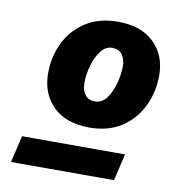

<svg xmlns="http://www.w3.org/2000/svg" viewBox="-64 -719 568 626"><g transform="rotate(10 220.0 -406.5)"><path d="M245 -306Q167 -306 124.5 -348Q82 -390 82 -457Q82 -512 104.5 -558.5Q127 -605 171 -633.5Q215 -662 278 -662Q355 -662 397.5 -620.5Q440 -579 440 -512Q440 -458 417.5 -411Q395 -364 351.5 -335Q308 -306 245 -306ZM13 -151 34 -240H375L354 -151ZM248 -393Q271 -393 286.5 -414Q302 -435 310 -465Q318 -495 318 -521Q318 -546 306.5 -560.5Q295 -575 274 -575Q252 -575 236 -554Q220 -533 212 -503Q204 -473 204 -447Q204 -422 215.5 -407.5Q227 -393 248 -393Z"/></g></svg>

Font: Kantumruy Pro
Style: Italic
Weight: 400
Italic angle: -13°
Designer: Sovichet Tep
Foundry: Sovichet Tep
Version: Version 1.002